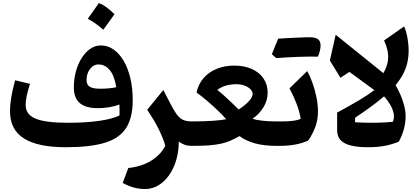

<svg xmlns="http://www.w3.org/2000/svg" viewBox="-20 -955 2745 1257"><path d="M762.3 -199.1Q715.9 -176 628.2 -163.6Q540.4 -151.2 425.9 -151.2Q277.7 -151.2 212.8 -178.3Q147.9 -205.3 147.9 -267.1Q147.9 -293.4 154.8 -326.8Q161.8 -360.2 176.3 -405.9L79.2 -429.5Q61.9 -368.5 53.8 -319.2Q45.6 -269.9 45.6 -224.9Q45.6 -106.8 136.2 -49Q226.7 8.9 411.9 8.9Q570 8.9 666 -20.3Q762 -49.5 805.4 -116.7Q848.9 -184 848.9 -298.6Q848.9 -377.1 833.4 -442.8Q817.9 -508.4 789.7 -556.6Q761.4 -604.8 723.1 -631.2Q684.8 -657.6 639.4 -657.6Q603.6 -657.6 571.7 -635.9Q539.9 -614.3 515.5 -576.3Q491.1 -538.3 477.3 -488.5Q463.4 -438.7 463.4 -382.8Q463.4 -313.6 502.2 -280.2Q541 -246.8 621.2 -246.8Q658.5 -246.8 695.4 -253.1Q732.2 -259.4 761.9 -270.5Q762.4 -252.7 762.6 -233.3Q762.7 -214 762.3 -199.1ZM741.3 -384.1Q720.7 -379.4 693.5 -376.7Q666.4 -374.1 637.6 -374.1Q588 -374.1 567.3 -387.2Q546.6 -400.3 546.6 -431Q546.6 -459.3 556.9 -482.3Q567.3 -505.3 584.9 -519.2Q602.5 -533.1 623.7 -533.1Q668.2 -533.1 698.6 -496.1Q729.1 -459 741.3 -384.1ZM626.8 -934.7Q609.2 -909.1 591.4 -883.7Q573.7 -858.2 554.7 -832.3Q583.3 -816.5 608.6 -798.4Q633.8 -780.3 656.2 -760.2Q675.4 -786.2 693.5 -811.5Q711.6 -836.8 729.3 -861.7Q705.2 -886.3 679.7 -905.4Q654.1 -924.6 626.8 -934.7Z M1049.3 -365.6 943.5 -235.9Q988 -170.8 1016.3 -115Q1044.5 -59.1 1062.5 -1.1Q1042.1 39.2 1007.3 69.7Q972.4 100.3 925.1 119.5Q877.8 138.7 819.9 145.1L783.2 242.7Q825.5 265.3 860 273.8Q894.5 282.4 931.2 282.4Q976.7 282.4 1016.3 258.9Q1055.9 235.4 1086 193.2Q1116.2 151.1 1133.2 94.6Q1150.2 38 1150.5 -28.1Q1168.9 -14.5 1188.8 -7.2Q1208.7 0 1234.2 0H1234.7V-160.1H1234.2Q1200.8 -160.1 1177.9 -170.6Q1155.1 -181 1135.3 -208.5Q1115.6 -235.9 1090.8 -285.5Z M1527.3 -403.6Q1556.1 -403.6 1580.4 -394.8Q1604.6 -386 1619.3 -371.4Q1633.9 -356.9 1633.9 -339.7Q1633.9 -319.1 1608.9 -291.8Q1583.8 -264.6 1542.6 -238.1Q1519.6 -261.2 1495.5 -284.1Q1471.3 -307.1 1447.6 -328.3Q1424 -349.6 1402.3 -366.3Q1428.3 -385.6 1458.9 -394.6Q1489.6 -403.6 1527.3 -403.6ZM1513.5 -525.5Q1449.4 -525.5 1397.8 -504.1Q1346.1 -482.7 1312.2 -443.2Q1278.4 -403.8 1266.7 -349.4Q1298.5 -326.7 1335.4 -295.3Q1372.3 -263.9 1405.9 -231.8Q1439.5 -199.8 1461 -174.2Q1426.2 -168 1372.2 -164.1Q1318.3 -160.1 1234.9 -160.1Q1226.7 -160.1 1221.1 -152.4Q1215.4 -144.7 1215.4 -123.7V-36.4Q1215.4 -15.4 1222.4 -7.7Q1229.4 0 1234.9 0Q1300.2 0 1345.8 -3.2Q1391.4 -6.5 1425 -13.8Q1458.5 -21.1 1487.2 -33.4Q1516 -45.7 1547.8 -63.9Q1589.4 -33.1 1649.2 -16.5Q1709.1 0 1790.7 0H1791.2V-160.1H1790.7Q1739.1 -160.1 1698.1 -164.7Q1657 -169.3 1633.1 -177.4Q1676.7 -207.2 1704.5 -252.2Q1732.3 -297.3 1732.3 -347.9Q1732.3 -401.5 1705 -441.4Q1677.7 -481.4 1628.5 -503.4Q1579.4 -525.5 1513.5 -525.5Z M2006.4 -584.4Q2021.5 -584.4 2031.7 -584.3Q2041.9 -584.1 2048.7 -584.1Q2055.5 -584.1 2060.9 -583.9Q2069.9 -603.4 2074.4 -622.5Q2078.8 -641.5 2078.8 -658Q2078.8 -685.3 2062 -698.2Q2045.1 -711.2 2007.5 -711.2Q1965.9 -693.1 1924.4 -674.4Q1882.8 -655.8 1841.7 -637.2Q1800.7 -618.7 1759.8 -599.9Q1767.4 -593.5 1774.7 -587Q1782 -580.5 1788.7 -574.6Q1823 -577.2 1862.9 -579.5Q1902.8 -581.8 1940.7 -583.1Q1978.5 -584.4 2006.4 -584.4ZM1788.7 -574.6Q1825.3 -597 1861.9 -619.5Q1898.4 -641.9 1934.7 -664.9Q1971.1 -688 2007.5 -711.2Q1994.4 -711.2 1970.6 -710.4Q1946.7 -709.6 1917.3 -708.2Q1887.8 -706.8 1857.4 -705.2Q1827 -703.7 1801 -701.9Q1790.6 -676.6 1780.4 -651.4Q1770.2 -626.1 1759.8 -599.9Q1767.4 -593.5 1774.7 -587Q1782 -580.5 1788.7 -574.6ZM1791 0H1806Q1864.2 0 1910.3 -8.2Q1956.5 -16.3 1998 -35Q2029.4 -81.1 2045.6 -127.6Q2061.7 -174.1 2061.7 -223.8Q2061.7 -269.6 2051.8 -318.2Q2042 -366.9 2026 -411.7Q2010 -456.4 1991.3 -489.8L1875.2 -376.6Q1903.2 -324.1 1922.6 -272.8Q1941.9 -221.4 1948.4 -177.4Q1927.8 -167.6 1896.5 -163.9Q1865.1 -160.1 1828.5 -160.1H1791Q1781.3 -160.1 1776.4 -152.1Q1771.5 -144.2 1771.5 -123.7V-36.4Q1771.5 -15.9 1776.4 -8Q1781.3 0 1791 0Z M2494.5 -324.3Q2516.6 -300 2533.6 -271.5Q2550.7 -243 2556.9 -213.8Q2563.1 -184.5 2551.9 -157.8Q2516 -154 2474.3 -152.4Q2432.5 -150.7 2389.3 -151.4Q2346.1 -152.1 2304.4 -155L2304.9 -184.5Q2362.1 -222.3 2409.8 -257.5Q2457.4 -292.7 2494.5 -324.3ZM2431 -364.8Q2391.5 -334.9 2331.1 -298.9Q2270.8 -262.9 2187.2 -217.9V-102.9Q2187.2 -59.7 2212 -35.4Q2236.7 -11 2282.2 -1.1Q2327.7 8.9 2389.5 8.9Q2446.6 8.9 2493.4 0.8Q2540.2 -7.3 2590.8 -27.3Q2612.4 -66.9 2624 -109.4Q2635.6 -151.9 2635.6 -193.7Q2635.6 -226.8 2626.4 -262.8Q2617.1 -298.7 2602.2 -333.6Q2587.2 -368.6 2569.8 -397.5Q2601.2 -436 2620 -472.2Q2638.9 -508.5 2647.1 -546.1Q2655.3 -583.6 2655.3 -626.2Q2655.3 -660.4 2648.4 -702.4Q2641.5 -744.4 2625.9 -782.2L2494.3 -690Q2513 -649.2 2518.8 -613.5Q2524.5 -577.9 2517.3 -544.4Q2510.1 -510.9 2489.8 -476.1L2177.7 -727.5L2139.6 -558.8L2209 -445.6L2267.3 -484.5Z"/></svg>

Font: Pinar-VF
Style: Regular
Weight: 300
Designer: Amin Abedi
Version: Version 3.0